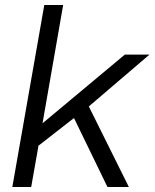

<svg xmlns="http://www.w3.org/2000/svg" viewBox="-20 -743 614 763"><path d="M29 0 156 -723H231L149 -253L476 -526H574L333 -320L492 0H407L274 -274L133 -164L104 0Z"/></svg>

Font: Archivo SemiExpanded Light
Style: Italic
Weight: 300
Width: 6
Italic angle: -10°
Designer: Hector Gatti
Foundry: Omnibus-Type
Version: Version 2.001